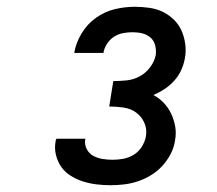

<svg xmlns="http://www.w3.org/2000/svg" viewBox="-20 -863 640 566"><path d="M306 -317Q285 -317 264.5 -319.5Q244 -322 225 -328Q206 -334 189 -344.5Q172 -355 161 -370.5Q150 -386 145 -406Q140 -426 144 -447Q144 -449 145 -450.5Q146 -452 146 -454H232L231 -451Q229 -436 236 -423Q243 -410 255 -403.5Q267 -397 282 -394.5Q297 -392 312 -392Q328 -392 344 -395Q360 -398 374.5 -407Q389 -416 398 -430.5Q407 -445 410 -460Q414 -482 405.5 -501Q397 -520 381 -531.5Q365 -543 344 -546Q323 -549 302 -549L314 -624Q333 -624 353 -626Q373 -628 391 -637.5Q409 -647 422 -664Q435 -681 439 -700Q441 -715 437.5 -729Q434 -743 424 -752Q414 -761 400 -764.5Q386 -768 371 -768Q358 -768 343.5 -765.5Q329 -763 316.5 -755Q304 -747 295.5 -734Q287 -721 285 -707H199V-708Q204 -737 220.5 -764.5Q237 -792 263 -810.5Q289 -829 318.5 -836Q348 -843 377 -843Q399 -843 420 -840Q441 -837 459 -828.5Q477 -820 492 -805.5Q507 -791 515 -773Q523 -755 526 -734Q529 -713 525 -691Q522 -674 514.5 -657Q507 -640 494 -625.5Q481 -611 465 -600.5Q449 -590 432 -583Q449 -574 462.5 -560Q476 -546 484.5 -528Q493 -510 496.5 -490Q500 -470 496 -449Q493 -428 483 -409Q473 -390 458.5 -374Q444 -358 425 -346.5Q406 -335 386.5 -328.5Q367 -322 346.5 -319.5Q326 -317 306 -317Z"/></svg>

Font: Iosevka Aile Semibold
Style: Italic
Weight: 600
Italic angle: -9°
Designer: Belleve Invis
Foundry: Belleve Invis
Version: Version 31.1.0; ttfautohint (v1.8.4)